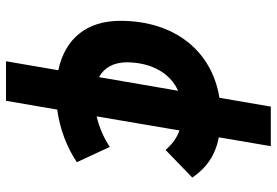

<svg xmlns="http://www.w3.org/2000/svg" viewBox="-158 -572 903 626"><g transform="rotate(90 293.0 -258.5)"><path d="M179.2 172.9H308.1L336.9 5.9C399.9 -2.4 460.4 -25.9 508.3 -58.1L458.5 -165.5C430.2 -146.5 395.5 -130.9 358.9 -122.6L404.8 -392.6C429.7 -383.8 449.7 -369.1 468.3 -347.2L558.6 -434.6C525.9 -481.9 484.9 -509.8 427.2 -521L456.1 -690.4H327.1L298.3 -522.9C145 -498.5 47.4 -376 47.4 -199.7C47.4 -90.8 105 -19.5 208.5 2.4ZM231 -130.4C200.2 -147 183.1 -177.7 182.6 -220.2C183.1 -301.3 217.8 -362.3 275.4 -388.2Z"/></g></svg>

Font: Cascadia Mono NF
Style: Bold Italic
Weight: 700
Italic angle: -10°
Monospace: yes
Designer: Aaron Bell
Foundry: Saja Typeworks
Version: Version 2404.023